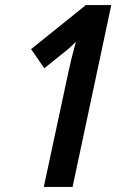

<svg xmlns="http://www.w3.org/2000/svg" viewBox="-20 -734 498 754"><path d="M248 -448Q255 -480 261.5 -507Q268 -534 278 -570Q269 -561 258 -550.5Q247 -540 235 -531L154 -466L102 -541L317 -714H417L265 0H152Z"/></svg>

Font: Noto Sans Condensed SemiBold
Style: Italic
Weight: 600
Width: 3
Italic angle: -12°
Designer: Monotype Design Team
Foundry: Monotype Imaging Inc.
Version: Version 2.013; ttfautohint (v1.8.4.7-5d5b)